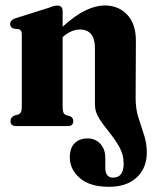

<svg xmlns="http://www.w3.org/2000/svg" viewBox="-20 -474 574 722"><path d="M337 -80V-293Q337 -363 280 -363Q248 -363 215.5 -334.5V-73.5Q215.5 -58 218.2 -51.2Q221 -44.5 228 -41.5L244.5 -36.5Q255.5 -30.5 255.5 -19Q255.5 0 236.5 0H40Q19.5 0 19.5 -19Q19.5 -31.5 32.5 -39L49 -43.5Q55.5 -46.5 58.8 -52.8Q62 -59 62 -73.5V-343Q62 -354 58.8 -358.5Q55.5 -363 49.5 -364.5L31 -366.5Q18 -371.5 18 -383.5Q18 -397 35.5 -404.5L161 -444Q173 -448.5 180.5 -450.8Q188 -453 196 -453Q215.5 -453 215.5 -431.5V-373.5Q263 -416.5 301.8 -435Q340.5 -453.5 373.5 -453.5Q425.5 -453.5 458.2 -419Q491 -384.5 491 -320.5L490 -104.5Q490 -65 500.5 -32Q511 1 521.5 32.8Q532 64.5 532 99.5Q532 158 494.2 193.2Q456.5 228.5 390.5 228.5Q317.5 228.5 280 195.5Q242.5 162.5 242.5 118Q242.5 82.5 260.8 64.5Q279 46.5 309 46.5Q339 46.5 357.5 67Q376 87.5 376 120.5V157.5Q376 194 405.5 194Q445 193.5 445 141.5Q445 107.5 428.8 78.8Q412.5 50 391.2 24Q370 -2 353.5 -27.5Q337 -53 337 -80Z"/></svg>

Font: Fraunces 144pt S050
Style: Bold
Weight: 700
Version: Version 1.000; ttfautohint (v1.8.3)